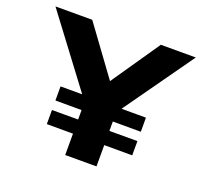

<svg xmlns="http://www.w3.org/2000/svg" viewBox="-121 -843 1051 986"><g transform="rotate(20 404.5 -350.0)"><path d="M329 0V-335L341 -274L21 -700H222L461 -373L374 -375L597 -700H788L489 -279L500 -343V0ZM186 -117V-194H653V-116ZM186 -246V-323L653 -322V-245Z"/></g></svg>

Font: Lexend Exa
Style: Bold
Weight: 700
Designer: Bonnie Shaver-Troup, Thomas Jockin
Foundry: Lexend
Version: Version 1.007